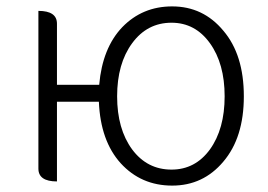

<svg xmlns="http://www.w3.org/2000/svg" viewBox="-20 -567 839 600"><path d="M516 -37Q590 -37 636 -100Q682 -164 682 -266Q682 -368 636 -432Q590 -496 516 -496Q440 -496 393 -432Q346 -368 346 -266Q346 -164 393 -100Q440 -37 516 -37ZM357 -57Q294 -127 289 -249H158V0Q100 0 100 -40V-533Q158 -533 158 -493V-302H290Q300 -417 362 -482Q425 -547 518 -547Q615 -547 678 -471Q742 -396 742 -266Q742 -137 678 -62Q615 13 518 13Q421 13 357 -57Z"/></svg>

Font: Swei Half Moon CJK SC
Style: Light
Weight: 300
Version: Version 2.071